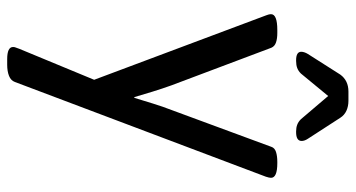

<svg xmlns="http://www.w3.org/2000/svg" viewBox="-242 -516 966 521"><g transform="rotate(90 240.5 -255.0)"><path d="M422 -525Q462 -525 462 -508Q462 -503 459 -494L202 187Q198 198 185.5 203Q173 208 155 208H140Q107 208 107 192Q107 190 107.5 187.5Q108 185 112 175L196 -28L21 -495Q20 -497 19 -501Q18 -505 18 -508Q18 -525 61 -525H69Q84 -525 94.5 -521.5Q105 -518 109 -509L211 -238Q220 -213 228 -187Q236 -161 243 -137H245Q252 -160 260.5 -187.5Q269 -215 278 -238L378 -509Q381 -518 392 -521.5Q403 -525 419 -525ZM253 -718Q268 -718 280 -712.5Q292 -707 299 -696L356 -608Q362 -599 362 -591Q362 -576 338 -576H336Q326 -576 318 -579Q310 -582 303 -589L240 -663L179 -589Q172 -582 164 -579Q156 -576 145 -576H143Q120 -576 120 -590Q120 -598 126 -608L182 -696Q190 -707 201.5 -712.5Q213 -718 228 -718Z"/></g></svg>

Font: Asap VF Beta
Style: Regular
Weight: 400
Designer: Pablo Cosgaya
Foundry: Pablo Cosgaya
Version: Version 1.007